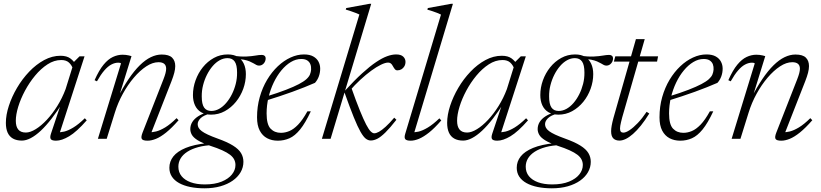

<svg xmlns="http://www.w3.org/2000/svg" viewBox="-20 -733 4334 1014"><path d="M249.5 -28 305.5 -195.5H314Q283 -146 253.2 -107.5Q223.5 -69 195.8 -43Q168 -17 142.8 -3.8Q117.5 9.5 95.5 9.5Q67.5 9.5 48.5 -1.2Q29.5 -12 20.2 -32.8Q11 -53.5 11 -84Q11 -126 26.8 -174.2Q42.5 -222.5 70 -269.2Q97.5 -316 134.2 -354.5Q171 -393 213.2 -415.8Q255.5 -438.5 299.5 -438.5Q332.5 -438.5 351.8 -424.2Q371 -410 385 -385L367 -366Q359 -389 344.2 -402.5Q329.5 -416 303.5 -416Q266 -416 231 -393.2Q196 -370.5 165.5 -333.8Q135 -297 112 -254Q89 -211 76.2 -169.2Q63.5 -127.5 63.5 -95Q63.5 -64.5 76.5 -48.8Q89.5 -33 116.5 -33Q139.5 -33 168.5 -50.8Q197.5 -68.5 227 -100Q256.5 -131.5 282.5 -173Q308.5 -214.5 326.5 -262.5L371.5 -407L400 -435.5H426.5L292 -20.5L281 -35Q297.5 -33 318.8 -38Q340 -43 367.2 -59.5Q394.5 -76 428 -108.5L438 -97.5Q385 -37 345.5 -13.5Q306 10 276 10Q253.5 10 248 1.2Q242.5 -7.5 249.5 -28Z M492 -303.5 479.5 -309.5Q503 -362.5 527 -391.5Q551 -420.5 576.2 -432.2Q601.5 -444 627.5 -444Q636.5 -444 644.8 -443Q653 -442 660.8 -440.2Q668.5 -438.5 674.5 -436.5L605.5 -213.5L599 -212Q629.5 -271.5 659.2 -315.5Q689 -359.5 718.2 -388.2Q747.5 -417 776.5 -431Q805.5 -445 834 -445Q872.5 -445 889 -428.5Q905.5 -412 905.5 -384Q905.5 -368 900.5 -348.8Q895.5 -329.5 886 -305L774.5 -20.5L767.5 -35Q783.5 -33.5 804.5 -38.8Q825.5 -44 852.5 -60.2Q879.5 -76.5 912.5 -109L923 -98Q887 -57 857.5 -33.2Q828 -9.5 803.8 0.2Q779.5 10 759.5 10Q734 10 728.8 0.5Q723.5 -9 733 -33L843.5 -315Q850.5 -333 854 -346.5Q857.5 -360 857.5 -370Q857.5 -387.5 847.2 -396Q837 -404.5 817 -404.5Q786 -404.5 752.5 -382.5Q719 -360.5 687 -323Q655 -285.5 628.8 -237.8Q602.5 -190 586.5 -138L543.5 0H497L619 -398Q617.5 -400 614.2 -401Q611 -402 604.5 -402Q586.5 -402 568 -392.2Q549.5 -382.5 530.8 -360.8Q512 -339 492 -303.5Z M1348 -386.5Q1340.5 -386.5 1334 -390Q1327.5 -393.5 1319 -398.5Q1310.5 -403.5 1298.2 -408.8Q1286 -414 1267.2 -417.8Q1248.5 -421.5 1220.5 -422L1205.5 -439Q1252 -433 1281.2 -434.5Q1310.5 -436 1329.2 -439.5Q1348 -443 1363 -443Q1372 -443 1377.5 -438.2Q1383 -433.5 1383 -424Q1383 -416.5 1380.2 -409.8Q1377.5 -403 1372.8 -397.8Q1368 -392.5 1361.8 -389.5Q1355.5 -386.5 1348 -386.5ZM1096 -147Q1117 -147 1137 -158Q1157 -169 1174.2 -189Q1191.5 -209 1204.5 -234.8Q1217.5 -260.5 1225 -290Q1232.5 -319.5 1232 -350Q1232 -390 1219.5 -408Q1207 -426 1181.5 -426Q1160.5 -426 1140.5 -415Q1120.5 -404 1103.2 -384Q1086 -364 1073 -338.2Q1060 -312.5 1052.5 -283Q1045 -253.5 1045.5 -223Q1045.5 -183 1058 -165Q1070.5 -147 1096 -147ZM1183 -445.5Q1215 -445.5 1236 -432.5Q1257 -419.5 1267.8 -396.2Q1278.5 -373 1278.5 -341.5Q1278.5 -302.5 1264.8 -264.2Q1251 -226 1226 -195.2Q1201 -164.5 1167.5 -146Q1134 -127.5 1094.5 -127.5Q1063 -127.5 1041.8 -140.5Q1020.5 -153.5 1009.8 -176.8Q999 -200 999 -231Q999 -270.5 1012.8 -308.8Q1026.5 -347 1051.2 -377.8Q1076 -408.5 1109.5 -427Q1143 -445.5 1183 -445.5ZM1060 261.5Q1018.5 261.5 984.5 254.5Q950.5 247.5 925.8 233.8Q901 220 887.8 199.8Q874.5 179.5 874.5 153Q874.5 119.5 895.5 93Q916.5 66.5 960.8 48.2Q1005 30 1074 23L1107 23.5V33Q1062 34.5 1027.8 43.8Q993.5 53 969.8 68.2Q946 83.5 934 103.5Q922 123.5 922 147Q922 176.5 938.8 197.2Q955.5 218 986.8 229.5Q1018 241 1061.5 241Q1114.5 241 1150.5 226.2Q1186.5 211.5 1205 188.2Q1223.5 165 1223.5 138.5Q1223.5 123 1216.8 109.5Q1210 96 1194.8 84.2Q1179.5 72.5 1153.8 60.8Q1128 49 1090.5 37Q1047 22 1024.2 7.8Q1001.5 -6.5 993.2 -21.2Q985 -36 985 -51Q985 -71.5 995.5 -88.5Q1006 -105.5 1026.5 -118.8Q1047 -132 1076.5 -140.5L1089.5 -133Q1055 -124 1039.5 -108.8Q1024 -93.5 1024 -77Q1024 -67 1029 -58Q1034 -49 1045.8 -40.2Q1057.5 -31.5 1077.8 -22Q1098 -12.5 1128.5 -1.5Q1180.5 17 1210.5 35.8Q1240.5 54.5 1253 75.5Q1265.5 96.5 1265.5 121.5Q1265.5 151 1250.8 176.5Q1236 202 1209 221Q1182 240 1144.2 250.8Q1106.5 261.5 1060 261.5Z M1571 -421.5Q1543 -421.5 1516.2 -405.5Q1489.5 -389.5 1466.2 -361.5Q1443 -333.5 1425.5 -297Q1408 -260.5 1398 -218.8Q1388 -177 1388 -134Q1388 -75.5 1409 -53.5Q1430 -31.5 1463.5 -31.5Q1485.5 -31.5 1508 -40.8Q1530.5 -50 1554.2 -74.5Q1578 -99 1603.5 -145H1621.5Q1592.5 -83 1565 -49.2Q1537.5 -15.5 1508.8 -2.8Q1480 10 1447 10Q1415.5 10 1390.8 -3Q1366 -16 1351.8 -43.2Q1337.5 -70.5 1337.5 -113.5Q1337.5 -170 1351.8 -220.2Q1366 -270.5 1390.8 -311.8Q1415.5 -353 1447.2 -383Q1479 -413 1514.5 -429.2Q1550 -445.5 1585.5 -445.5Q1615.5 -445.5 1634.2 -435Q1653 -424.5 1662 -407.5Q1671 -390.5 1671 -370.5Q1671 -349.5 1664 -330Q1657 -310.5 1643.5 -295.5Q1617 -284 1587 -272Q1557 -260 1523.8 -248Q1490.5 -236 1455.8 -224.5Q1421 -213 1385.5 -202L1387 -223.5Q1448.5 -242.5 1490.5 -258.8Q1532.5 -275 1558.5 -288.8Q1584.5 -302.5 1598.2 -315Q1612 -327.5 1617 -339.8Q1622 -352 1623 -365Q1624 -381 1619.2 -393.5Q1614.5 -406 1602.8 -413.8Q1591 -421.5 1571 -421.5Z M1940.5 -713 1726 0H1680L1878 -656.5Q1869 -660.5 1857.8 -665Q1846.5 -669.5 1833.5 -673.8Q1820.5 -678 1806 -682.5L1808.5 -690.5L1931.5 -713ZM1798.5 -247 1800 -252Q1852 -309 1893 -346.2Q1934 -383.5 1966.5 -405.2Q1999 -427 2024.8 -436.2Q2050.5 -445.5 2072 -445.5Q2097.5 -445.5 2109.5 -434Q2121.5 -422.5 2121.5 -406.5Q2121.5 -393 2115.5 -382.8Q2109.5 -372.5 2100 -367Q2090.5 -361.5 2078.5 -361.5Q2070.5 -361.5 2065.5 -367.5Q2060.5 -373.5 2055 -383.5Q2050 -393.5 2044 -398Q2038 -402.5 2030 -402.5Q2015 -402.5 1991.8 -391.2Q1968.5 -380 1940.5 -359.5Q1912.5 -339 1882.8 -311.5Q1853 -284 1825.5 -252L1834 -274Q1861 -197.5 1880.5 -149.5Q1900 -101.5 1913.8 -75.2Q1927.5 -49 1937.8 -39Q1948 -29 1956.5 -29Q1967 -29 1981.8 -37.2Q1996.5 -45.5 2016.5 -63.5Q2036.5 -81.5 2062 -111.5L2073.5 -100.5Q2039.5 -57 2015.2 -33.2Q1991 -9.5 1972.8 -0.2Q1954.5 9 1938 9Q1924.5 9 1912 -0.5Q1899.5 -10 1884.2 -36.5Q1869 -63 1848.5 -113.5Q1828 -164 1798.5 -247Z M2309 -656Q2300 -660.5 2288.5 -665Q2277 -669.5 2264.2 -673.8Q2251.5 -678 2237 -682L2239.5 -690.5L2362.5 -713H2372L2164.5 -22L2153.5 -35Q2169.5 -33 2190.8 -38Q2212 -43 2239.5 -59.5Q2267 -76 2300.5 -108L2310.5 -97Q2275.5 -56.5 2246.2 -33.2Q2217 -10 2193 0Q2169 10 2149 10Q2126.5 10 2120.2 1.8Q2114 -6.5 2120 -26Z M2580 -28 2636 -195.5H2644.5Q2613.5 -146 2583.8 -107.5Q2554 -69 2526.2 -43Q2498.5 -17 2473.2 -3.8Q2448 9.5 2426 9.5Q2398 9.5 2379 -1.2Q2360 -12 2350.8 -32.8Q2341.5 -53.5 2341.5 -84Q2341.5 -126 2357.2 -174.2Q2373 -222.5 2400.5 -269.2Q2428 -316 2464.8 -354.5Q2501.5 -393 2543.8 -415.8Q2586 -438.5 2630 -438.5Q2663 -438.5 2682.2 -424.2Q2701.5 -410 2715.5 -385L2697.5 -366Q2689.5 -389 2674.8 -402.5Q2660 -416 2634 -416Q2596.5 -416 2561.5 -393.2Q2526.5 -370.5 2496 -333.8Q2465.5 -297 2442.5 -254Q2419.5 -211 2406.8 -169.2Q2394 -127.5 2394 -95Q2394 -64.5 2407 -48.8Q2420 -33 2447 -33Q2470 -33 2499 -50.8Q2528 -68.5 2557.5 -100Q2587 -131.5 2613 -173Q2639 -214.5 2657 -262.5L2702 -407L2730.5 -435.5H2757L2622.5 -20.5L2611.5 -35Q2628 -33 2649.2 -38Q2670.5 -43 2697.8 -59.5Q2725 -76 2758.5 -108.5L2768.5 -97.5Q2715.5 -37 2676 -13.5Q2636.5 10 2606.5 10Q2584 10 2578.5 1.2Q2573 -7.5 2580 -28Z M3182.5 -386.5Q3175 -386.5 3168.5 -390Q3162 -393.5 3153.5 -398.5Q3145 -403.5 3132.8 -408.8Q3120.5 -414 3101.8 -417.8Q3083 -421.5 3055 -422L3040 -439Q3086.5 -433 3115.8 -434.5Q3145 -436 3163.8 -439.5Q3182.5 -443 3197.5 -443Q3206.5 -443 3212 -438.2Q3217.5 -433.5 3217.5 -424Q3217.5 -416.5 3214.8 -409.8Q3212 -403 3207.2 -397.8Q3202.5 -392.5 3196.2 -389.5Q3190 -386.5 3182.5 -386.5ZM2930.5 -147Q2951.5 -147 2971.5 -158Q2991.5 -169 3008.8 -189Q3026 -209 3039 -234.8Q3052 -260.5 3059.5 -290Q3067 -319.5 3066.5 -350Q3066.5 -390 3054 -408Q3041.5 -426 3016 -426Q2995 -426 2975 -415Q2955 -404 2937.8 -384Q2920.5 -364 2907.5 -338.2Q2894.5 -312.5 2887 -283Q2879.5 -253.5 2880 -223Q2880 -183 2892.5 -165Q2905 -147 2930.5 -147ZM3017.5 -445.5Q3049.5 -445.5 3070.5 -432.5Q3091.5 -419.5 3102.2 -396.2Q3113 -373 3113 -341.5Q3113 -302.5 3099.2 -264.2Q3085.5 -226 3060.5 -195.2Q3035.5 -164.5 3002 -146Q2968.5 -127.5 2929 -127.5Q2897.5 -127.5 2876.2 -140.5Q2855 -153.5 2844.2 -176.8Q2833.5 -200 2833.5 -231Q2833.5 -270.5 2847.2 -308.8Q2861 -347 2885.8 -377.8Q2910.5 -408.5 2944 -427Q2977.5 -445.5 3017.5 -445.5ZM2894.5 261.5Q2853 261.5 2819 254.5Q2785 247.5 2760.2 233.8Q2735.5 220 2722.2 199.8Q2709 179.5 2709 153Q2709 119.5 2730 93Q2751 66.5 2795.2 48.2Q2839.5 30 2908.5 23L2941.5 23.5V33Q2896.5 34.5 2862.2 43.8Q2828 53 2804.2 68.2Q2780.5 83.5 2768.5 103.5Q2756.5 123.5 2756.5 147Q2756.5 176.5 2773.2 197.2Q2790 218 2821.2 229.5Q2852.5 241 2896 241Q2949 241 2985 226.2Q3021 211.5 3039.5 188.2Q3058 165 3058 138.5Q3058 123 3051.2 109.5Q3044.5 96 3029.2 84.2Q3014 72.5 2988.2 60.8Q2962.5 49 2925 37Q2881.5 22 2858.8 7.8Q2836 -6.5 2827.8 -21.2Q2819.5 -36 2819.5 -51Q2819.5 -71.5 2830 -88.5Q2840.5 -105.5 2861 -118.8Q2881.5 -132 2911 -140.5L2924 -133Q2889.5 -124 2874 -108.8Q2858.5 -93.5 2858.5 -77Q2858.5 -67 2863.5 -58Q2868.5 -49 2880.2 -40.2Q2892 -31.5 2912.2 -22Q2932.5 -12.5 2963 -1.5Q3015 17 3045 35.8Q3075 54.5 3087.5 75.5Q3100 96.5 3100 121.5Q3100 151 3085.2 176.5Q3070.5 202 3043.5 221Q3016.5 240 2978.8 250.8Q2941 261.5 2894.5 261.5Z M3222 -407.5 3229.5 -435.5H3455.5L3450 -407.5ZM3266 -113Q3262.5 -99.5 3259.8 -88.2Q3257 -77 3255.8 -68.8Q3254.5 -60.5 3254.5 -54.5Q3254.5 -42.5 3259 -37.5Q3263.5 -32.5 3272 -32.5Q3285 -32.5 3304.8 -45.5Q3324.5 -58.5 3348 -83Q3371.5 -107.5 3395 -142.5L3409 -133.5Q3386.5 -97 3364.8 -70Q3343 -43 3323 -25.5Q3303 -8 3285 0.8Q3267 9.5 3251.5 9.5Q3231 9.5 3219.2 -2Q3207.5 -13.5 3207.5 -40Q3207.5 -53 3210.5 -69.8Q3213.5 -86.5 3219.5 -109L3338.5 -526.5H3385Z M3696.5 -421.5Q3668.5 -421.5 3641.8 -405.5Q3615 -389.5 3591.8 -361.5Q3568.5 -333.5 3551 -297Q3533.5 -260.5 3523.5 -218.8Q3513.5 -177 3513.5 -134Q3513.5 -75.5 3534.5 -53.5Q3555.5 -31.5 3589 -31.5Q3611 -31.5 3633.5 -40.8Q3656 -50 3679.8 -74.5Q3703.5 -99 3729 -145H3747Q3718 -83 3690.5 -49.2Q3663 -15.5 3634.2 -2.8Q3605.5 10 3572.5 10Q3541 10 3516.2 -3Q3491.5 -16 3477.2 -43.2Q3463 -70.5 3463 -113.5Q3463 -170 3477.2 -220.2Q3491.5 -270.5 3516.2 -311.8Q3541 -353 3572.8 -383Q3604.5 -413 3640 -429.2Q3675.5 -445.5 3711 -445.5Q3741 -445.5 3759.8 -435Q3778.5 -424.5 3787.5 -407.5Q3796.5 -390.5 3796.5 -370.5Q3796.5 -349.5 3789.5 -330Q3782.5 -310.5 3769 -295.5Q3742.5 -284 3712.5 -272Q3682.5 -260 3649.2 -248Q3616 -236 3581.2 -224.5Q3546.5 -213 3511 -202L3512.5 -223.5Q3574 -242.5 3616 -258.8Q3658 -275 3684 -288.8Q3710 -302.5 3723.8 -315Q3737.5 -327.5 3742.5 -339.8Q3747.5 -352 3748.5 -365Q3749.5 -381 3744.8 -393.5Q3740 -406 3728.2 -413.8Q3716.5 -421.5 3696.5 -421.5Z M3839 -303.5 3826.5 -309.5Q3850 -362.5 3874 -391.5Q3898 -420.5 3923.2 -432.2Q3948.5 -444 3974.5 -444Q3983.5 -444 3991.8 -443Q4000 -442 4007.8 -440.2Q4015.5 -438.5 4021.5 -436.5L3952.5 -213.5L3946 -212Q3976.5 -271.5 4006.2 -315.5Q4036 -359.5 4065.2 -388.2Q4094.5 -417 4123.5 -431Q4152.5 -445 4181 -445Q4219.5 -445 4236 -428.5Q4252.5 -412 4252.5 -384Q4252.5 -368 4247.5 -348.8Q4242.5 -329.5 4233 -305L4121.5 -20.5L4114.5 -35Q4130.5 -33.5 4151.5 -38.8Q4172.5 -44 4199.5 -60.2Q4226.5 -76.5 4259.5 -109L4270 -98Q4234 -57 4204.5 -33.2Q4175 -9.5 4150.8 0.2Q4126.5 10 4106.5 10Q4081 10 4075.8 0.5Q4070.5 -9 4080 -33L4190.5 -315Q4197.5 -333 4201 -346.5Q4204.5 -360 4204.5 -370Q4204.5 -387.5 4194.2 -396Q4184 -404.5 4164 -404.5Q4133 -404.5 4099.5 -382.5Q4066 -360.5 4034 -323Q4002 -285.5 3975.8 -237.8Q3949.5 -190 3933.5 -138L3890.5 0H3844L3966 -398Q3964.5 -400 3961.2 -401Q3958 -402 3951.5 -402Q3933.5 -402 3915 -392.2Q3896.5 -382.5 3877.8 -360.8Q3859 -339 3839 -303.5Z"/></svg>

Font: Newsreader 24pt Light
Style: Italic
Weight: 300
Italic angle: -17°
Designer: Hugues Gentile
Foundry: Production Type
Version: Version 1.003